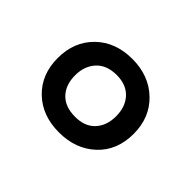

<svg xmlns="http://www.w3.org/2000/svg" viewBox="-75 -851 556 556"><g transform="rotate(45 202.5 -573.5)"><path d="M202 -423Q133 -423 90 -464.5Q47 -506 47 -573Q47 -640 90 -682Q133 -724 202 -724Q270 -724 314 -682Q358 -640 358 -573Q358 -505 314 -464Q270 -423 202 -423ZM203 -488Q243 -488 264.5 -511.5Q286 -535 286 -573Q286 -612 264 -635.5Q242 -659 203 -659Q162 -659 140 -635Q118 -611 118 -573Q118 -534 140 -511Q162 -488 203 -488Z"/></g></svg>

Font: Noto Sans SemiCondensed Medium
Style: Italic
Weight: 500
Width: 4
Italic angle: -12°
Designer: Monotype Design Team
Foundry: Monotype Imaging Inc.
Version: Version 2.013; ttfautohint (v1.8.4.7-5d5b)